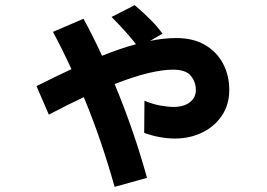

<svg xmlns="http://www.w3.org/2000/svg" viewBox="-20 -665 1040 747"><path d="M426 62Q400 -30 370.5 -116.5Q341 -203 306 -287Q242 -257 170 -219L122 -330Q196 -367 258 -396Q224 -470 186 -541L305 -592Q343 -522 377 -448Q449 -477 509 -493Q471 -542 414 -599L504 -645Q536 -618 565.5 -588.5Q595 -559 612 -534L564 -506Q619 -517 666 -517Q731 -517 777 -490.5Q823 -464 847.5 -418Q872 -372 872 -315Q872 -258 843.5 -215.5Q815 -173 767 -149.5Q719 -126 660 -126Q633 -126 602 -131.5Q571 -137 541 -148L542 -273Q573 -260 603 -254.5Q633 -249 655 -249Q695 -249 718.5 -267Q742 -285 742 -315Q742 -346 722.5 -370Q703 -394 653 -394Q613 -394 556.5 -380.5Q500 -367 426 -338Q463 -249 494.5 -158Q526 -67 552 27Z"/></svg>

Font: Murecho
Style: Bold
Weight: 700
Designer: Neil Summerour
Foundry: Positype
Version: Version 1.010; ttfautohint (v1.8.3)